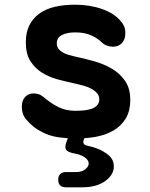

<svg xmlns="http://www.w3.org/2000/svg" viewBox="-20 -580 640 818"><path d="M261 218Q245 218 236.5 210Q228 202 228 186Q228 170 236.5 161.5Q245 153 261 153H305Q329 153 343.5 141Q358 129 358 117Q357 96 328 83Q313 76 293 73Q268 68 261.5 57.5Q255 47 263 25L269 9Q254 8 239 6Q210 3 185.5 -6Q161 -15 139 -29Q117 -43 98 -64Q85 -77 79 -91.5Q73 -106 73 -125Q73 -152 87 -167Q101 -182 123 -182Q133 -182 143.5 -179Q154 -176 165 -167Q195 -141 227.5 -124.5Q260 -108 300 -108Q318 -108 336 -109.5Q354 -111 369 -116Q384 -121 393.5 -131Q403 -141 403 -157Q403 -172 393.5 -183Q384 -194 369 -202Q354 -210 336 -215Q318 -220 300 -224Q262 -232 225 -242Q188 -252 158 -271Q128 -290 109 -320.5Q90 -351 90 -400Q90 -442 105 -472Q120 -502 147.5 -522Q175 -542 213.5 -551Q252 -560 300 -560Q362 -560 415 -541.5Q468 -523 496 -488Q504 -479 509 -467.5Q514 -456 514 -439Q514 -412 499.5 -396.5Q485 -381 461 -381Q449 -381 436 -385.5Q423 -390 413 -400Q397 -416 369.5 -429Q342 -442 300 -442Q282 -442 268 -439Q254 -436 243.5 -430.5Q233 -425 227.5 -416.5Q222 -408 222 -396Q222 -382 229 -372.5Q236 -363 247.5 -356.5Q259 -350 273 -346Q287 -342 300 -339Q338 -331 379.5 -319.5Q421 -308 455.5 -288Q490 -268 512.5 -236Q535 -204 535 -155Q535 -106 515 -74Q495 -42 462.5 -23.5Q430 -5 388 3Q364 7 339 9L337 15Q333 26 337 32.5Q341 39 353 41Q371 45 389 51Q420 62 442.5 81Q465 100 465 129Q465 165 428 191.5Q391 218 331 218Z"/></svg>

Font: Maple Mono NL
Style: Bold
Weight: 700
Monospace: yes
Designer: subframe7536
Version: Version 7.000